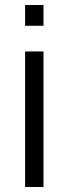

<svg xmlns="http://www.w3.org/2000/svg" viewBox="-20 -745 273 765"><path d="M80 -642.3V-725H153.3V-642.3ZM80 0V-540H153.3V0Z"/></svg>

Font: Vela Sans GX ExtLt
Style: Regular
Weight: 200
Designer: Principal design: Mikhail Sharanda - project Manrope.
Design modification: Ravid Balaliev
Foundry: Mikhail Sharanda
Version: Version 1.001